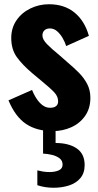

<svg xmlns="http://www.w3.org/2000/svg" viewBox="-20 -608 464 905"><path d="M229 10Q153 10 102.5 -24Q52 -58 20 -135L131 -184Q147 -145 168.5 -122.5Q190 -100 216 -100Q235 -100 244.5 -108Q254 -116 254 -130Q254 -153 236.5 -172Q219 -191 174 -228L132 -263Q86 -302 59.5 -338.5Q33 -375 33 -429Q33 -476 57.5 -512Q82 -548 123 -568Q164 -588 211 -588Q283 -588 331 -549Q379 -510 399 -439L292 -391Q286 -410 275 -429Q264 -448 249 -461Q234 -474 215 -474Q199 -474 189.5 -465Q180 -456 180 -441Q180 -422 201.5 -400Q223 -378 261 -347L302 -311Q327 -290 351 -266Q375 -242 390.5 -213Q406 -184 406 -147Q406 -97 381 -61.5Q356 -26 315.5 -8Q275 10 229 10ZM232 277Q213 277 193.5 274Q174 271 156 265V195Q167 198 182 200.5Q197 203 213 203Q239 203 257 195Q275 187 275 168Q275 149 260.5 138Q246 127 225 122Q204 117 183 116V0H242V66Q304 66 341.5 91.5Q379 117 379 170Q379 208 358.5 232Q338 256 304.5 266.5Q271 277 232 277Z"/></svg>

Font: Oswald
Style: Bold
Weight: 700
Designer: Vernon Adams
Foundry: Vernon Adams
Version: Version 4.103;gftools[0.9.33.dev8+g029e19f]